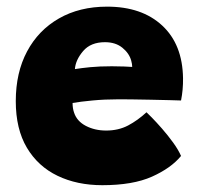

<svg xmlns="http://www.w3.org/2000/svg" viewBox="-20 -552 600 578"><path d="M525 -82.5Q495 -46 437.5 -20.2Q380 5.5 288 5.5Q212 5.5 153.2 -22.8Q94.5 -51 61 -107.2Q27.5 -163.5 27.5 -247.5Q27.5 -333.5 61.5 -397.2Q95.5 -461 157.5 -496.5Q219.5 -532 302.5 -532Q407 -532 468.2 -475.2Q529.5 -418.5 531 -316.5Q531.5 -282 525 -249.5Q517.5 -250 491.5 -250.5Q465.5 -251 433.5 -251.8Q401.5 -252.5 374.2 -252.8Q347 -253 336 -253Q295 -253 258.2 -249.5Q221.5 -246 198.5 -242Q198.5 -225.5 203 -213Q211.5 -187 238.5 -173Q265.5 -159 299.5 -159Q336.5 -159 365.5 -174.2Q394.5 -189.5 421 -214Q424 -211.5 437.2 -198Q450.5 -184.5 468 -164.5Q485.5 -144.5 501.2 -122.8Q517 -101 525 -82.5ZM205.5 -344Q224 -347 251.8 -349.8Q279.5 -352.5 316.5 -352.5Q336.5 -352.5 353.8 -351.8Q371 -351 378 -350.5Q378 -359 375 -369.5Q369 -391.5 348.5 -408.2Q328 -425 296 -425Q253 -425 230.2 -398.2Q207.5 -371.5 205.5 -344Z"/></svg>

Font: Grandstander ExtraBold
Style: Regular
Weight: 800
Designer: Tyler Finck
Foundry: Etcetera Type Co
Version: Version 1.200; ttfautohint (v1.8.3)